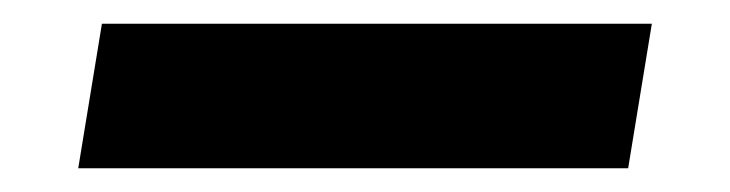

<svg xmlns="http://www.w3.org/2000/svg" viewBox="-20 -421 616 162"><path d="M46 -279H510L530 -401H66Z"/></svg>

Font: Iosevka Sparkle Heavy
Style: Italic
Weight: 900
Italic angle: -9°
Designer: Belleve Invis
Foundry: Belleve Invis
Version: Version 4.5.0; ttfautohint (v1.8.3)